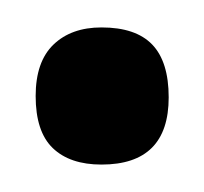

<svg xmlns="http://www.w3.org/2000/svg" viewBox="-20 -408 149 140"><path d="M54 -288Q31 -288 18.5 -300Q6 -312 6 -338Q6 -363 19 -375.5Q32 -388 54 -388Q79 -388 91 -375.5Q103 -363 103 -337Q103 -288 54 -288Z"/></svg>

Font: Bricolage Grotesque 24pt Condensed Light
Style: Regular
Weight: 300
Width: 3
Designer: Mathieu Triay
Foundry: Atelier Triay
Version: Version 1.001;gftools[0.9.33.dev8+g029e19f]